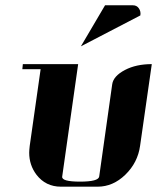

<svg xmlns="http://www.w3.org/2000/svg" viewBox="-20 -702 594 722"><path d="M64 -441.9 65.9 -460.9H273.9L213.9 -38.1Q210.9 -19 280.8 -19Q350.1 -19 353 -38.1L401.9 -384.8Q406.2 -416 450.2 -439Q492.2 -460.9 550.8 -460.9L506.8 -153.8Q498 -90.3 451.2 -44.9Q404.8 0 347.2 0H209Q151.9 0 117.2 -44.9Q89.8 -81.1 89.8 -127.9Q89.8 -136.2 91.8 -153.8L132.8 -441.9ZM284.2 -527.8 375 -682.1H480Q494.1 -682.1 502 -670.9Q510.3 -659.2 507.8 -644Z"/></svg>

Font: Hjet
Style: Italic
Weight: 400
Designer: T. Christopher White
Version: Version 1.2